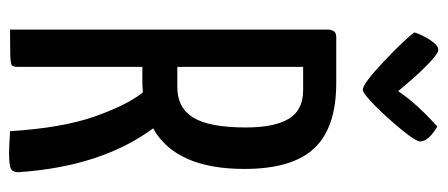

<svg xmlns="http://www.w3.org/2000/svg" viewBox="-294 -664 961 412"><g transform="rotate(90 186.0 -458.5)"><path d="M44 0ZM343 -503Q343 -356 256 -307Q338 -196 350 -18Q350 -6 343 -2Q336 2 309 2Q298 2 262 0Q255 -112 230.5 -181.5Q206 -251 179 -285L160 -284H124V-16Q124 -7 120.5 -4Q117 -1 97 -0.5Q77 0 44 0V-684Q44 -688 47 -694Q50 -700 60 -700H159Q254 -700 298.5 -653Q343 -606 343 -503ZM254 -506Q254 -567 235.5 -598Q217 -629 174 -629H124V-359H168Q212 -359 233 -393.5Q254 -428 254 -506ZM50 -868Q56 -886 67 -902.5Q78 -919 87 -919Q95 -919 115 -900Q135 -881 153 -860Q171 -839 176 -833Q192 -856 209 -874.5Q226 -893 237.5 -903.5Q249 -914 252 -917Q284 -898 284 -880Q284 -871 259.5 -841Q235 -811 208 -784Q181 -757 173 -757Q160 -757 111.5 -803Q63 -849 50 -868Z"/></g></svg>

Font: Yanone Kaffeesatz
Style: Regular
Weight: 400
Designer: Yanone (Cyrillic: Daniel Pouzeot & Huerta Tipografica)
Foundry: Yanone
Version: Version 1.100;PS 001.100;hotconv 1.0.70;makeotf.lib2.5.58329